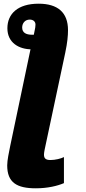

<svg xmlns="http://www.w3.org/2000/svg" viewBox="-20 -780 467 1039"><path d="M174 239C238 239 291 226 326 211V70C311 78 279 86 253 86C224 86 218 74 218 56C218 44 224 18 230 -10L333 -494C345 -551 348 -587 348 -617C348 -713 292 -760 189 -760C76 -760 20 -705 20 -627C20 -549 82 -513 152 -513H145L35 11C29 41 19 87 19 115C19 208 71 239 174 239ZM154 -592C121 -592 100 -603 100 -631C100 -654 115 -674 141 -674C159 -674 172 -664 172 -647C172 -635 170 -627 168 -617L163 -592Z"/></svg>

Font: Noto Sans UI Black
Style: Italic
Weight: 900
Italic angle: -372°
Designer: Monotype Design Team
Foundry: Monotype Imaging Inc.
Version: Version 1.901